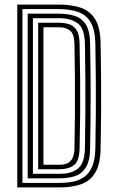

<svg xmlns="http://www.w3.org/2000/svg" viewBox="-20 -820 509 840"><path d="M55.5 0V-800H237Q290.8 -800 331.4 -786.9Q372 -773.8 395.4 -737.4Q418.8 -701 420.2 -631Q421.8 -552.8 422.2 -480.5Q422.8 -408.2 422.4 -332.8Q422 -257.2 420.2 -169.5Q418.8 -100.5 396.2 -63.9Q373.8 -27.2 333.9 -13.6Q294 0 240 0ZM78.2 -19.8H240Q272.5 -19.8 300.6 -25.6Q328.8 -31.5 350.1 -47.2Q371.5 -63 383.9 -92.8Q396.2 -122.5 397.2 -170.2Q398.8 -243 399.2 -318.1Q399.8 -393.2 399.2 -471.4Q398.8 -549.5 397.2 -630.5Q396 -690.5 376.4 -723Q356.8 -755.5 321.2 -767.9Q285.8 -780.2 237 -780.2H78.2ZM101.2 -39.8V-760.2H237Q279.2 -760.2 309.6 -749.5Q340 -738.8 356.8 -710.8Q373.5 -682.8 374.2 -630.5Q375.5 -569.2 376 -513.4Q376.5 -457.5 376.5 -402.9Q376.5 -348.2 376 -291.1Q375.5 -234 374.2 -170.2Q373.5 -116.2 356 -88Q338.5 -59.8 308.6 -49.8Q278.8 -39.8 240 -39.8ZM124 -59.5H240Q293.8 -59.5 322 -83.2Q350.2 -107 351.5 -171Q353 -248.5 353.5 -323Q354 -397.5 353.5 -473.2Q353 -549 351.5 -629.8Q350 -695.8 319.9 -718.1Q289.8 -740.5 237 -740.5H124ZM147 -79.5V-720.5H237Q261.5 -720.5 281.9 -714.2Q302.2 -708 314.9 -688.6Q327.5 -669.2 328.2 -629Q330 -549 330.6 -476.5Q331.2 -404 330.8 -330.1Q330.2 -256.2 328.2 -171.5Q327 -114.8 303 -97.1Q279 -79.5 240 -79.5ZM170 -99.2H240Q258.8 -99.2 273.2 -105Q287.8 -110.8 296.5 -126.6Q305.2 -142.5 305.8 -172.5Q307.2 -246 307.8 -322.2Q308.2 -398.5 307.8 -475.5Q307.2 -552.5 305.8 -628Q304.8 -672 286.2 -686.4Q267.8 -700.8 237 -700.8H170Z"/></svg>

Font: Big Shoulders Inline Text Thin
Style: Bold
Weight: 700
Version: Version 2.002